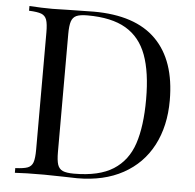

<svg xmlns="http://www.w3.org/2000/svg" viewBox="-51 -760 825 812"><g transform="rotate(5 361.5 -354.0)"><path d="M667.5 -361.8Q667.5 -252.9 624.8 -171.1Q582 -89.4 500.5 -44.7Q418.9 0 305.7 0Q282.2 0 247.1 -1.5Q163.6 -2.9 165.5 -2.9Q83.5 -2.9 41.5 0V-20Q77.6 -21.5 94 -27.8Q110.4 -34.2 116.5 -51.3Q122.6 -68.4 122.6 -106V-602.1Q122.6 -639.6 116.5 -656.7Q110.4 -673.8 94 -680.2Q77.6 -686.5 41.5 -688V-708Q95.2 -704.6 139.2 -704.6L163.6 -705.1L204.6 -706.1Q282.7 -708 314.5 -708Q491.2 -708 579.3 -619.6Q667.5 -531.2 667.5 -361.8ZM215.3 -604V-104Q215.3 -67.9 221.2 -50Q227.1 -32.2 242.9 -25.1Q258.8 -18.1 290.5 -18.1Q397 -18.1 457.5 -56.6Q518.1 -95.2 542.7 -169.2Q567.4 -243.2 567.4 -357.9Q567.4 -473.1 540.5 -545.7Q513.7 -618.2 452.9 -654.1Q392.1 -689.9 289.6 -689.9Q258.3 -689.9 242.7 -682.9Q227.1 -675.8 221.2 -657.7Q215.3 -639.6 215.3 -604Z"/></g></svg>

Font: Playfair Display SC
Style: Regular
Weight: 400
Designer: Claus Eggers Sørensen
Foundry: Claus Eggers Sørensen
Version: Version 1.004;PS 001.004;hotconv 1.0.70;makeotf.lib2.5.58329